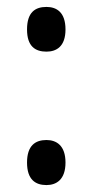

<svg xmlns="http://www.w3.org/2000/svg" viewBox="-20 -527 267 554"><path d="M114 -378C143 -378 169 -393 169 -442C169 -492 143 -507 114 -507C82 -507 58 -492 58 -442C58 -393 82 -378 114 -378ZM114 7C143 7 169 -9 169 -58C169 -107 143 -123 114 -123C82 -123 58 -107 58 -58C58 -9 82 7 114 7Z"/></svg>

Font: Noto Serif Devanagari ExtraCondensed Medium
Style: Regular
Weight: 500
Width: 2
Designer: Universal Thirst, Indian Type Foundry and the Monotype Design Team
Foundry: Monotype Imaging Inc.
Version: Version 2.004